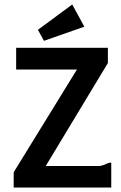

<svg xmlns="http://www.w3.org/2000/svg" viewBox="-20 -836 540 856"><path d="M52 -526H323L41 -68V0H476V-111C455 -111 453 -100 424 -96H184L461 -555V-623H52ZM302 -816 149 -703 176 -654 356 -717Z"/></svg>

Font: Inconsolata
Style: Bold
Weight: 700
Monospace: yes
Designer: Raph Levien, Kirill Tkachev(cyreal.org)
Foundry: Raph Levien, Kirill Tkachev(cyreal.org)
Version: Version 1.014